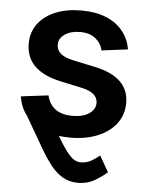

<svg xmlns="http://www.w3.org/2000/svg" viewBox="-53 -588 641 835"><g transform="rotate(5 267.5 -170.0)"><path d="M137.7 -136.7Q181.2 -55.7 210 -6.1Q238.8 43.5 258.1 69.6Q277.3 95.7 292.2 105Q307.1 114.3 322.8 114.3Q348.6 114.3 369.4 102.1Q390.1 89.8 404.8 77.1L444.8 147Q423.8 166 391.4 185.1Q358.9 204.1 319.8 204.1Q280.8 204.1 251.7 187Q222.7 169.9 199.7 140.9Q176.8 111.8 156.2 77.1L57.6 -93.3ZM268.1 11.2Q205.6 11.2 156.7 -7.3Q107.9 -25.9 77.1 -61.8Q46.4 -97.7 38.6 -148.9L158.2 -163.6Q167 -124.5 195.1 -104.2Q223.1 -84 269 -84Q315.4 -84 342.3 -102.5Q369.1 -121.1 369.1 -148.4Q369.1 -171.9 350.8 -187Q332.5 -202.1 296.4 -209.5L205.1 -229Q128.9 -245.6 90.8 -283.4Q52.7 -321.3 52.7 -380.9Q52.7 -430.2 79.8 -466.8Q106.9 -503.4 155.5 -523.7Q204.1 -543.9 268.6 -543.9Q331.1 -543.9 376.5 -525.4Q421.9 -506.8 449.5 -472.9Q477.1 -439 484.9 -393.1L370.6 -378.4Q364.3 -408.7 339.1 -429.4Q314 -450.2 271 -450.2Q230.5 -450.2 204.6 -432.4Q178.7 -414.6 178.7 -387.2Q178.7 -363.8 196.5 -348.4Q214.4 -333 252.9 -324.7L345.7 -305.2Q422.9 -289.1 460.2 -252.9Q497.6 -216.8 497.6 -159.7Q497.6 -108.4 468.3 -69.8Q439 -31.2 387.2 -10Q335.4 11.2 268.1 11.2Z"/></g></svg>

Font: Inter 20pt SemiBold
Style: Regular
Weight: 600
Version: Version 4.001;git-66647c0bb